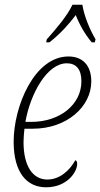

<svg xmlns="http://www.w3.org/2000/svg" viewBox="-20 -786 427 816"><path d="M179 -619 176 -606H190C237 -643 272 -682 302 -722C317 -683 341 -640 370 -606H383L386 -619C361 -661 337 -720 330 -766H288C266 -719 220 -665 179 -619ZM176 10C264 10 308 -54 308 -90C308 -98 305 -104 300 -105C277 -63 235 -23 181 -23C120 -23 80 -79 80 -182C80 -198 82 -225 84 -239H120C263 -239 368 -332 368 -440C368 -507 332 -546 271 -546C126 -546 38 -334 38 -184C38 -51 95 10 176 10ZM113 -268H88C109 -388 180 -517 264 -517C303 -517 326 -492 326 -441C326 -341 234 -268 113 -268Z"/></svg>

Font: Noto Serif Condensed ExtraLight
Style: Italic
Weight: 200
Width: 3
Italic angle: -12°
Designer: Monotype Design Team
Foundry: Monotype Imaging Inc.
Version: Version 2.013